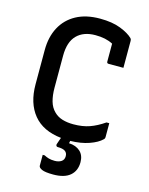

<svg xmlns="http://www.w3.org/2000/svg" viewBox="-138 -806 876 1129"><g transform="rotate(15 300.0 -241.5)"><path d="M435 126Q435 178 400.5 207.5Q366 237 298 237Q249 237 229 228Q209 219 209 207V141H221Q234 148 249 152.5Q264 157 286 157Q310 157 326 146.5Q342 136 342 114Q342 94 328 84Q314 74 282 74Q277 74 274 70Q271 66 272 60Q276 49 279.5 38Q283 27 287 17Q175 5 118 -64.5Q61 -134 61 -249V-457Q61 -537 92.5 -596Q124 -655 183.5 -687.5Q243 -720 328 -720Q403 -720 454 -700Q505 -680 530 -655Q535 -650 535 -640V-476H445Q434 -476 434 -487V-596Q411 -608 385 -613.5Q359 -619 327 -619Q255 -619 214.5 -578Q174 -537 174 -453V-258Q174 -212 184 -176.5Q194 -141 218 -118Q239 -97 269 -88Q299 -79 336 -79Q392 -79 434.5 -94Q477 -109 522 -140H539V-54Q539 -46 533 -41Q508 -16 458 1.5Q408 19 344 20Q344 22 343 25L341 35Q384 37 409.5 60.5Q435 84 435 126Z"/></g></svg>

Font: Recursive Sn Lnr St Med
Style: Regular
Weight: 500
Version: Version 1.085;hotconv 1.1.0;makeotfexe 2.6.0; ttfautohint (v